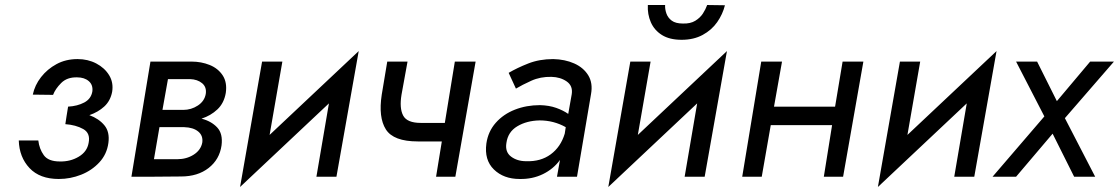

<svg xmlns="http://www.w3.org/2000/svg" viewBox="-20 -706 4470 767"><path d="M215 9Q139 9 98 -34.5Q57 -78 55 -145H133Q137 -111 155 -86Q173 -61 219 -61Q261 -60 294.5 -80Q328 -100 334 -135Q342 -174 312.5 -190.5Q283 -207 241 -210L246 -243L252 -280Q289 -282 316.5 -296.5Q344 -311 349 -341Q352 -367 334.5 -382Q317 -397 288 -397Q248 -398 224.5 -374.5Q201 -351 192 -327L111 -328Q119 -366 144 -398Q169 -430 206 -450Q243 -470 290 -470Q331 -470 364.5 -452.5Q398 -435 416 -405.5Q434 -376 428 -339Q421 -303 396.5 -280.5Q372 -258 337 -246Q375 -232 397 -205.5Q419 -179 413 -135Q407 -90 377 -57.5Q347 -25 304 -8Q261 9 215 9Z M581 -460H745Q784 -460 817.5 -446.5Q851 -433 869.5 -405Q888 -377 882 -335Q875 -294 848.5 -269Q822 -244 785 -232Q824 -222 847.5 -197Q871 -172 865 -125Q857 -69 813.5 -35Q770 -1 703 -1L583 0H505ZM739 -390H651L629 -267H712Q744 -267 770.5 -284.5Q797 -302 802 -331Q806 -358 787.5 -373.5Q769 -389 739 -390ZM716 -198H617L595 -70H688Q725 -70 753.5 -88Q782 -106 788 -136Q792 -164 772 -180.5Q752 -197 716 -198Z M1108 -460 1057 -167 1413 -502 1324 0H1244L1294 -293L939 41L1027 -460Z M1608 -460 1584 -328Q1575 -274 1590.5 -244.5Q1606 -215 1661 -215H1757L1797 -460H1880L1799 0H1722L1745 -141H1649Q1552 -141 1521.5 -189Q1491 -237 1505 -328L1527 -460Z M2041 -352 2012 -415Q2046 -435 2090.5 -452.5Q2135 -470 2190 -470Q2237 -469 2274 -452.5Q2311 -436 2330 -405Q2349 -374 2341 -330L2285 0H2205L2217 -67Q2191 -31 2149 -10.5Q2107 10 2056 9Q1992 9 1953 -29Q1914 -67 1923 -133Q1930 -181 1960.5 -215.5Q1991 -250 2037 -268Q2083 -286 2137 -286Q2174 -285 2202 -275Q2230 -265 2250 -251L2264 -330Q2269 -363 2244 -380.5Q2219 -398 2183 -399Q2139 -400 2102.5 -383.5Q2066 -367 2041 -352ZM2003 -135Q1997 -99 2021.5 -80.5Q2046 -62 2082 -62Q2140 -60 2180 -89.5Q2220 -119 2236 -172L2240 -198Q2192 -225 2136 -225Q2084 -224 2046.5 -201.5Q2009 -179 2003 -135Z M2568 -686H2637Q2636 -670 2642 -652.5Q2648 -635 2663.5 -623.5Q2679 -612 2708 -612Q2738 -611 2757.5 -623Q2777 -635 2788 -652Q2799 -669 2805 -686L2876 -685Q2867 -649 2845 -617.5Q2823 -586 2787 -566.5Q2751 -547 2703 -547Q2655 -547 2624.5 -566Q2594 -585 2580 -617Q2566 -649 2568 -686ZM2579 -460 2528 -167 2884 -502 2795 0H2715L2765 -293L2410 41L2498 -460Z M3021 -460H3104L3072 -280H3316L3346 -460H3429L3348 0H3271L3304 -206H3059L3023 0H2945Z M3656 -460 3605 -167 3961 -502 3872 0H3792L3842 -293L3487 41L3575 -460Z M4335 -460H4430L4234 -234L4355 0H4271L4185 -172L4039 0H3945L4152 -241L4039 -460H4123L4202 -302Z"/></svg>

Font: Jost*
Style: Italic
Weight: 400
Italic angle: -10°
Version: Version 3.7